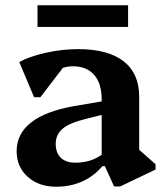

<svg xmlns="http://www.w3.org/2000/svg" viewBox="-20 -693 624 727"><path d="M192 14Q127 14 85 -23.5Q43 -61 43 -120Q43 -252 259 -291L365 -309V-316Q365 -377 336.5 -409.5Q308 -442 256 -442Q237 -442 218 -436L133 -325H109L53 -458Q90 -479 152.5 -493Q215 -507 276 -507Q389 -507 448 -461Q507 -415 507 -327V-126L569 -71V-51L435 13H412L377 -64H368Q301 14 192 14ZM191 -148Q191 -114 210.5 -95.5Q230 -77 265 -77Q323 -77 365 -107V-258L306 -243Q244 -228 217.5 -206Q191 -184 191 -148ZM122 -591V-673H465V-591Z"/></svg>

Font: Platypi SemiBold
Style: Regular
Weight: 600
Designer: David Sargent
Foundry: Bolt Cutter Type
Version: Version 1.200; ttfautohint (v1.8.4.7-5d5b)